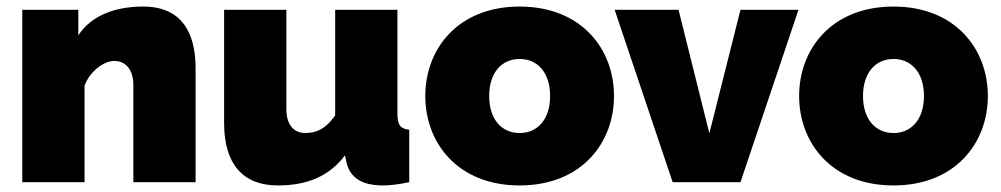

<svg xmlns="http://www.w3.org/2000/svg" viewBox="-20 -556 3054 586"><path d="M577 -346C577 -418 560 -536 417 -536C325 -536 256 -505 219 -448V-526H48V0H238V-295C255 -339 297 -370 329 -370C360 -370 387 -348 387 -296V0H577Z M828 10C916 10 984 -17 1033 -82L1037 -63C1047 -14 1084 10 1149 10C1170 10 1196 7 1229 0V-160C1202 -163 1193 -174 1193 -210V-526H1003V-204C972 -159 941 -150 912 -150C876 -150 854 -176 854 -223V-526H664V-180C664 -56 721 10 828 10Z M1566 10C1754 10 1854 -119 1854 -263C1854 -407 1754 -536 1566 -536C1378 -536 1278 -407 1278 -263C1278 -119 1378 10 1566 10ZM1473 -263C1473 -334 1511 -376 1566 -376C1621 -376 1659 -334 1659 -263C1659 -192 1621 -150 1566 -150C1511 -150 1473 -192 1473 -263Z M2240 0 2417 -526H2240L2145 -149L2051 -526H1856L2033 0Z M2707 10C2895 10 2995 -119 2995 -263C2995 -407 2895 -536 2707 -536C2519 -536 2419 -407 2419 -263C2419 -119 2519 10 2707 10ZM2614 -263C2614 -334 2652 -376 2707 -376C2762 -376 2800 -334 2800 -263C2800 -192 2762 -150 2707 -150C2652 -150 2614 -192 2614 -263Z"/></svg>

Font: Raleway Black
Style: Regular
Weight: 900
Designer: Matt McInerney, Pablo Impallari, Rodrigo Fuenzalida
Foundry: Matt McInerney, Pablo Impallari, Rodrigo Fuenzalida
Version: Version 3.000g; ttfautohint (v1.5) -l 8 -r 28 -G 28 -x 14 -D